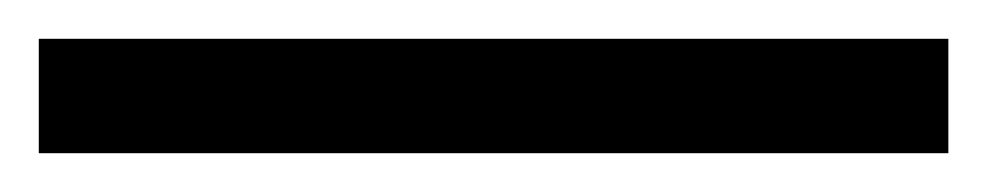

<svg xmlns="http://www.w3.org/2000/svg" viewBox="-25 -839 509 99"><path d="M-5 -819H464V-760H-5Z"/></svg>

Font: Noto Serif ExtraBold
Style: Regular
Weight: 800
Designer: Monotype Design Team
Foundry: Monotype Imaging Inc.
Version: Version 1.001